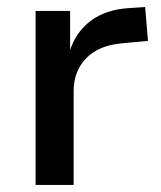

<svg xmlns="http://www.w3.org/2000/svg" viewBox="-20 -525 457 545"><path d="M81 0V-494H179V-377H177Q194 -433 237 -465.5Q280 -498 346 -502L392 -505L400 -409L325 -402Q260 -396 224.5 -359.5Q189 -323 189 -265V0Z"/></svg>

Font: Nunito Sans 9pt SemiBold
Style: Regular
Weight: 600
Version: Version 3.101;gftools[0.9.27]